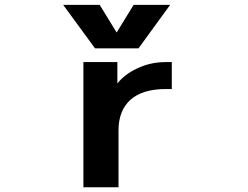

<svg xmlns="http://www.w3.org/2000/svg" viewBox="-20 -784 1040 806"><path d="M330.1 -523.4H472.7V-433.6Q503.9 -472.7 554.7 -496.1Q610.4 -523.4 675.8 -523.4H701.2V-410.2H675.8Q578.1 -410.2 527.8 -365.2Q477.5 -320.3 477.5 -236.3V2H330.1ZM469.7 -647.5 541 -763.7H694.3L561.5 -581.1H378.9L245.1 -763.7H398.4Z"/></svg>

Font: Gen Shin Gothic Monospace Bold
Style: Bold
Weight: 700
Designer: [Source Han Sans]
Ryoko NISHIZUKA  (kana & ideographs); Paul D. Hunt (Latin, Greek & Cyrillic); Wenlong ZHANG  (bopomofo
Version: Version 1.002.20150607